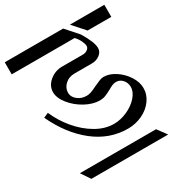

<svg xmlns="http://www.w3.org/2000/svg" viewBox="-204 -826 1040 1102"><g transform="rotate(-30 316.0 -275.0)"><path d="M-14 -689H373L444 -609Q491 -532 491 -493Q491 -467 468.5 -450Q446 -433 416 -433H300Q263 -433 238 -410Q213 -387 213 -355Q213 -328 238 -307.5Q263 -287 298 -287Q314 -287 330 -293Q346 -299 370 -311Q394 -322 408 -327.5Q422 -333 435 -333Q473 -333 512.5 -307Q552 -281 577 -241.5Q602 -202 602 -163Q602 -120 575.5 -83.5Q549 -47 504.5 -26Q460 -5 409 -5Q288 -5 187.5 -84Q87 -163 23 -300L55 -314Q83 -249 130 -193Q177 -137 235.5 -103Q294 -69 353 -69Q397 -69 441 -88.5Q485 -108 513.5 -140Q542 -172 542 -206Q542 -232 525 -252Q508 -272 482 -272Q469 -272 457 -267Q445 -262 426 -251Q404 -239 387 -232.5Q370 -226 351 -226Q305 -226 255.5 -253Q206 -280 173 -321.5Q140 -363 140 -401Q140 -443 176 -473Q212 -503 259 -503H397Q414 -503 427 -512.5Q440 -522 440 -535Q440 -549 430 -570Q420 -591 403 -609H-14ZM418 -689H646V-609H489ZM41 78H546L591 139H82Z"/></g></svg>

Font: Amita
Style: Regular
Weight: 400
Designer: Eduardo Rodriguez Tunni, Modular Infotech, Brian J. Bonislawsky
Foundry: Eduardo Rodriguez Tunni, Modular Infotech, Brian J. Bonislawsky
Version: Version 1.004